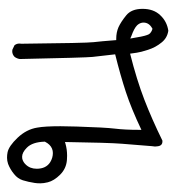

<svg xmlns="http://www.w3.org/2000/svg" viewBox="3 -324 494 540"><g transform="rotate(-90 250.0 -54.0)"><path d="M443.4 32.2Q428.7 25.9 411.1 25.9H407.2Q403.8 -18.1 401.4 -38.1Q398.9 -58.1 397 -240.2V-240.7Q397.5 -243.7 397.5 -246.6Q397.5 -254.4 392.6 -260.3L380.4 -266.1Q377.9 -266.6 376 -266.6Q366.7 -266.6 359.9 -259.8Q355 -252.9 354 -245.1Q357.9 -59.1 359.9 -41Q361.8 -22.9 367.2 22.9Q308.1 37.6 261.2 53Q214.4 68.4 154.8 96.7V89.8Q154.8 50.3 158.2 22.5Q161.6 -5.4 164.1 -85.4Q165 -110.8 165 -130.9Q165 -175.3 161.1 -196.3Q156.2 -226.6 132.6 -251.5Q108.9 -276.4 91.3 -279.8Q84.5 -281.2 76.2 -281.2Q67.9 -281.2 59.1 -278.3Q43.9 -272.5 30.8 -261.7Q17.6 -251.5 12.9 -236.6Q8.3 -221.7 5.4 -203.1Q4.4 -196.3 4.4 -187.3Q4.4 -178.2 7.3 -166.5Q11.7 -148.9 28.8 -131.8Q45.9 -114.7 69.8 -112.8Q75.7 -112.3 82 -112.3Q99.6 -112.3 115.2 -116.7L120.6 -118.2Q118.7 4.9 115.7 42L108.9 126.5Q107.9 131.8 107.9 134.8Q107.9 137.7 108.4 140.6Q109.4 155.8 122.1 155.8Q123.5 155.8 124.5 155.8Q184.1 126.5 239.7 105Q295.4 83.5 369.1 64.9Q371.6 85.9 374.5 96.9Q377.4 107.9 379.9 115.2Q386.7 136.7 400.4 153.3Q413.1 169.4 433.6 172.4Q460 168.5 477.5 149.4Q495.1 130.9 495.1 99.9Q495.1 68.8 476.8 54Q458.5 39.1 443.4 32.2ZM456.5 102.5Q456.5 118.2 440.4 127L439 127.9Q433.1 126 430.7 124.3Q428.2 122.6 426.3 121.1Q422.9 117.7 421.4 112.3Q417.5 102.5 411.6 65.4L418.5 68.4Q440.4 76.2 448.7 84.5L451.2 87.4Q456.5 94.7 456.5 102.5ZM64 -159.7Q45.4 -171.4 45.4 -197.8Q45.4 -216.8 57.6 -229Q64 -235.8 73.2 -238.3Q76.2 -238.8 79.1 -238.8Q91.3 -238.8 104.5 -225.6Q120.6 -210 121.6 -174.8Q117.2 -166.5 112.8 -162.1Q103 -152.3 89.6 -152.3Q76.2 -152.3 64 -159.7Z"/></g></svg>

Font: Bakudai
Style: Light
Weight: 300
Version: Version 1.48